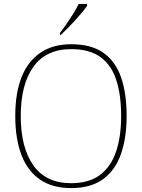

<svg xmlns="http://www.w3.org/2000/svg" viewBox="-20 -951 726 981"><path d="M343 10Q248 10 184.5 -33.5Q121 -77 89.5 -159.5Q58 -242 58 -359Q58 -476 90.5 -557.5Q123 -639 187 -682Q251 -725 344 -725Q446 -725 508 -681.5Q570 -638 598.5 -556Q627 -474 627 -358Q627 -247 598 -164Q569 -81 506.5 -35.5Q444 10 343 10ZM343 -15Q434 -15 490 -56.5Q546 -98 572.5 -175Q599 -252 599 -358Q599 -466 574 -542.5Q549 -619 493 -659.5Q437 -700 344 -700Q215 -700 150.5 -609.5Q86 -519 86 -358Q86 -197 150.5 -106Q215 -15 343 -15ZM287 -784Q302 -803 320 -829Q338 -855 355 -882Q372 -909 382 -931H425V-921Q416 -908 399.5 -888Q383 -868 363 -846Q343 -824 323.5 -804.5Q304 -785 289 -771H287Z"/></svg>

Font: Noto Serif Kannada Thin
Style: Regular
Weight: 250
Version: Version 2.003